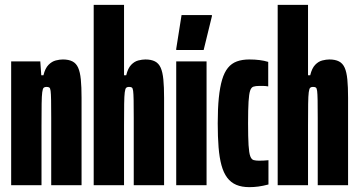

<svg xmlns="http://www.w3.org/2000/svg" viewBox="-20 -763 1478 791"><path d="M26 0V-510H146L150 -453H159Q166 -482 180 -496Q194 -510 210 -514Q226 -518 239 -518Q263 -518 278.5 -510Q294 -502 302 -484Q310 -466 313 -435.5Q316 -405 316 -360V0H191V-277Q191 -324 190.5 -350.5Q190 -377 188.5 -388.5Q187 -400 183 -402.5Q179 -405 171 -405Q164 -405 160 -401.5Q156 -398 154 -383Q152 -368 151.5 -335Q151 -302 151 -244V0Z M366 0V-743H491V-453H500Q507 -482 520.5 -496Q534 -510 550 -514Q566 -518 579 -518Q603 -518 618.5 -510Q634 -502 642 -484Q650 -466 653 -435.5Q656 -405 656 -360V0H531V-277Q531 -324 530.5 -350.5Q530 -377 528.5 -388.5Q527 -400 523 -402.5Q519 -405 511 -405Q504 -405 500 -401.5Q496 -398 494 -383Q492 -368 491.5 -335Q491 -302 491 -244V0Z M706 0V-510H831V0ZM706 -557V-562L728 -701H853V-696L819 -557Z M1007 8Q976 8 953.5 -1.5Q931 -11 916 -31Q901 -51 892.5 -82Q884 -113 880.5 -156Q877 -199 877 -255Q877 -316 881.5 -360Q886 -404 895 -434.5Q904 -465 919 -483.5Q934 -502 956 -510Q978 -518 1007 -518Q1030 -518 1049.5 -515.5Q1069 -513 1085 -508V-407Q1074 -409 1064 -409Q1054 -409 1048 -409Q1033 -409 1024 -406Q1015 -403 1010.5 -389.5Q1006 -376 1004 -344.5Q1002 -313 1002 -255Q1002 -197 1004 -165Q1006 -133 1011 -119.5Q1016 -106 1025 -103.5Q1034 -101 1048 -101Q1057 -101 1066.5 -101.5Q1076 -102 1086 -103V-3Q1063 3 1044.5 5.5Q1026 8 1007 8Z M1124 0V-743H1249V-453H1258Q1265 -482 1278.5 -496Q1292 -510 1308 -514Q1324 -518 1337 -518Q1361 -518 1376.5 -510Q1392 -502 1400 -484Q1408 -466 1411 -435.5Q1414 -405 1414 -360V0H1289V-277Q1289 -324 1288.5 -350.5Q1288 -377 1286.5 -388.5Q1285 -400 1281 -402.5Q1277 -405 1269 -405Q1262 -405 1258 -401.5Q1254 -398 1252 -383Q1250 -368 1249.5 -335Q1249 -302 1249 -244V0Z"/></svg>

Font: Saira UltraCondensed Black
Style: Regular
Weight: 900
Width: 1
Designer: Hector Gatti with collaboration of the Omnibus-Type team
Foundry: Omnibus-Type
Version: Version 1.101